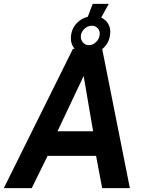

<svg xmlns="http://www.w3.org/2000/svg" viewBox="-28 -976 759 996"><path d="M-8.2 0 350.5 -723H501.9L645.7 0H502L470.4 -167.5H219L136.5 0ZM270.3 -295.1H455L405.9 -582ZM536.2 -955.9 497 -884.9Q521.7 -873.7 534.7 -849.5Q547.8 -825.4 542.9 -793.9Q536.6 -749.7 502.9 -722Q469.2 -694.4 426.6 -694.4Q384.4 -694.4 359.5 -722.8Q334.5 -751.2 341.1 -795.9Q345.9 -830.7 370.2 -855.9Q394.6 -881.1 427.3 -888.9L452.8 -955.9ZM488.8 -792.8Q492.1 -814.1 480.2 -828.3Q468.2 -842.5 447.6 -842.5Q428.6 -842.5 411.8 -828.3Q394.9 -814.1 391.7 -792.8Q388.7 -773 401.2 -757.3Q413.7 -741.6 433.3 -741.6Q453.6 -741.6 469.6 -757.3Q485.7 -773 488.8 -792.8Z"/></svg>

Font: Public Sans Thin
Style: Italic
Weight: 100
Italic angle: -8°
Designer: The Public Sans project authors (U.S. Web Design System). Libre Franklin designed by Pablo Impallari and Rodrigo Fuenzal
Version: Version 2.000